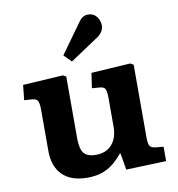

<svg xmlns="http://www.w3.org/2000/svg" viewBox="-90 -900 923 996"><g transform="rotate(-10 371.5 -402.5)"><path d="M290.5 14Q205 14 159.7 -31Q114.5 -76 114.5 -158V-374Q114.5 -406 108.2 -420.2Q102 -434.5 77.5 -436L36.5 -439L45 -518L256.5 -531L273 -521.5V-199Q273 -165 279.5 -141.5Q286 -118 304 -106.5Q322 -95 355 -95Q391 -95 416.5 -110.5Q442 -126 455.7 -154.8Q469.5 -183.5 469.5 -222V-373.5Q469.5 -407.5 463.2 -421Q457 -434.5 432.5 -436L393.5 -439L405 -518L611.5 -531L628 -521.5V-135Q628 -106.5 635 -94.5Q642 -82.5 662 -80L707 -75.5V0L495.5 7.5L481 -79.5H476.5Q454 -52 428.5 -31Q403 -10 369.8 2Q336.5 14 290.5 14ZM315.5 -593.5 277 -632.5 388.5 -787.5Q401.5 -806 413.3 -812.5Q425 -819 439.5 -819Q461.5 -819 475 -807.5Q488.5 -796 494.8 -780.5Q501 -765 501 -751.5Q501 -735.5 492 -720.3Q483 -705 463.5 -692Z"/></g></svg>

Font: Literata Variable Black
Style: Regular
Weight: 900
Designer: Latin by Veronika Burian and Jose Scaglione. Greek by Irene Vlachou. Cyrillic by Vera Evstafieva.
Foundry: TypeTogether
Version: Version 3.021